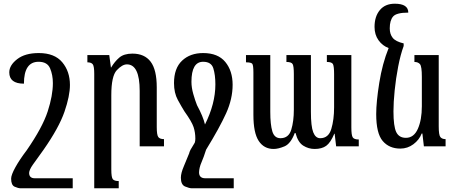

<svg xmlns="http://www.w3.org/2000/svg" viewBox="-20 -789 2458 1035"><path d="M30 -399Q30 -437 72.5 -470Q115 -503 189 -503Q274 -503 315.5 -453.5Q357 -404 357 -331Q357 -272 327.5 -186.5Q298 -101 215 18Q175 73 156.5 99.5Q138 126 137 143Q137 172 168 172H372V226H92Q78 226 59 217.5Q40 209 40 174Q40 154 63 112.5Q86 71 124 21Q209 -102 237 -188Q265 -274 265 -341Q265 -385 250 -420.5Q235 -456 188 -456Q109 -456 109 -338Q30 -338 30 -399Z M825 -104Q825 -61 833.5 -50Q842 -39 864 -39V0H733V-299Q733 -442 664 -442Q639 -442 609.5 -410.5Q580 -379 580 -276V124Q580 168 588.5 177.5Q597 187 620 187V226H488V-391Q488 -432 480 -442.5Q472 -453 451 -453V-492H569L578 -425H579Q598 -457 623 -478.5Q648 -500 694 -500Q759 -500 792 -456.5Q825 -413 825 -318Z M1240 226H1014Q1001 226 978 216.5Q955 207 955 169Q955 144 971.5 106Q988 68 1002 32H1000Q1002 29 1004 26Q1005 23 1006 20Q1019 -2 1030 -20Q1033 -29 1033 -42Q1033 -75 1023.5 -104Q1014 -133 974 -189Q959 -213 938.5 -250.5Q918 -288 918 -341Q918 -421 961.5 -462Q1005 -503 1075 -503Q1155 -503 1194.5 -455Q1234 -407 1234 -332Q1234 -256 1199 -178.5Q1164 -101 1091 18Q1078 59 1066 86.5Q1054 114 1053 140Q1053 172 1087 172H1240ZM1042 -222Q1075 -161 1085 -118Q1141 -230 1141 -334Q1141 -385 1130 -420.5Q1119 -456 1075 -456Q1012 -456 1012 -348Q1012 -317 1022 -282Q1032 -247 1042 -222Z M1742 -455V-492H1874V-102Q1874 -60 1881.5 -48.5Q1889 -37 1914 -37V0H1792L1784 -68H1782Q1762 -20 1738.5 -3Q1715 14 1676 14Q1643 14 1614.5 -4Q1586 -22 1573 -72H1569Q1547 -14 1513.5 0Q1480 14 1455 14Q1403 14 1374.5 -29.5Q1346 -73 1346 -170V-398Q1346 -437 1340 -445Q1334 -453 1306 -453V-492H1437V-186Q1437 -118 1448 -81Q1459 -44 1492 -44Q1536 -44 1550 -89.5Q1564 -135 1564 -198V-390Q1564 -432 1557.5 -443.5Q1551 -455 1524 -455V-492H1656V-186Q1656 -108 1668.5 -76Q1681 -44 1706 -44Q1751 -44 1766 -94Q1781 -144 1781 -211V-388Q1781 -431 1775 -443Q1769 -455 1742 -455Z M2253 -69Q2240 -35 2208.5 -11.5Q2177 12 2138 12Q2078 12 2043 -29Q2008 -70 2008 -174Q2008 -239 2024.5 -342.5Q2041 -446 2075 -530Q2042 -542 2020.5 -572Q1999 -602 1999 -644Q1999 -700 2027.5 -734.5Q2056 -769 2108 -769Q2181 -769 2181 -721Q2117 -721 2099 -700Q2081 -679 2081 -636Q2081 -605 2097 -585Q2113 -565 2156 -555V-541Q2139 -495 2126.5 -430.5Q2114 -366 2107.5 -301.5Q2101 -237 2101 -189Q2101 -108 2116 -77Q2131 -46 2168 -46Q2211 -46 2232.5 -94.5Q2254 -143 2254 -216V-375Q2254 -431 2244 -443Q2234 -455 2214 -455V-492H2345V-108Q2345 -61 2354 -50Q2363 -39 2382 -39V0H2265L2257 -69Z"/></svg>

Font: Noto Serif Armenian Condensed Regular
Style: Regular
Weight: 400
Width: 3
Designer: Monotype Design Team
Foundry: Monotype Imaging Inc.
Version: Version 1.900